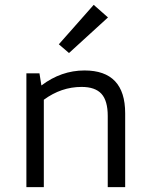

<svg xmlns="http://www.w3.org/2000/svg" viewBox="-20 -773 620 793"><path d="M89 0V-470H143L151 -420Q233 -482 329 -482Q497 -482 497 -305V0H425V-294Q425 -357 399 -385.5Q373 -414 317 -414Q233 -414 161 -361V0ZM265 -554 223 -590 367 -753 426 -701Z"/></svg>

Font: Sometype Mono
Style: Regular
Weight: 400
Monospace: yes
Designer: Ryoichi Tsunekawa
Foundry: Dharma Type
Version: Version 1.000; ttfautohint (v1.8.3)